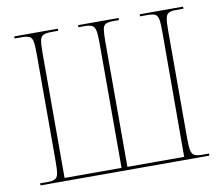

<svg xmlns="http://www.w3.org/2000/svg" viewBox="-78 -810 1057 906"><g transform="rotate(-10 450.0 -357.0)"><path d="M45 0V-10H78Q104 -10 116 -16Q128 -22 131.5 -40.5Q135 -59 135 -98V-615Q135 -654 131.5 -673Q128 -692 116 -698Q104 -704 79 -704H45V-714H254V-704H222Q195 -704 182.5 -698Q170 -692 166.5 -673Q163 -654 163 -615V-15H436V-615Q436 -654 432 -673Q428 -692 416 -698Q404 -704 380 -704H351V-714H545V-704H517Q493 -704 481.5 -698Q470 -692 467 -673Q464 -654 464 -615V-15H736L737 -615Q737 -654 733.5 -673Q730 -692 719 -698Q708 -704 683 -704H646V-714H854V-704H819Q795 -704 783.5 -698Q772 -692 768.5 -673Q765 -654 765 -615V-98Q765 -59 769 -40.5Q773 -22 785 -16Q797 -10 820 -10H854V0Z"/></g></svg>

Font: Noto Serif Display SemiCondensed Thin
Style: Regular
Weight: 100
Width: 4
Designer: Monotype Design Team
Foundry: Monotype Imaging Inc.
Version: Version 2.009